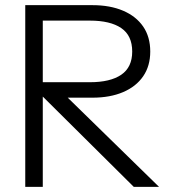

<svg xmlns="http://www.w3.org/2000/svg" viewBox="-20 -725 670 745"><path d="M78 0V-705H339Q407 -705 457.5 -683.5Q508 -662 535.5 -622Q563 -582 563 -525Q563 -469 535.5 -429Q508 -389 457.5 -367.5Q407 -346 339 -346H204V-368H106V-406H329Q408 -406 450.5 -435Q493 -464 493 -525Q493 -587 450.5 -616Q408 -645 329 -645H109L146 -684V0ZM499 0 114 -382H206L597 0Z"/></svg>

Font: TikTok Sans 24pt Light
Style: Regular
Weight: 300
Version: Version 4.000